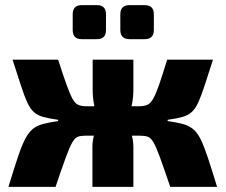

<svg xmlns="http://www.w3.org/2000/svg" viewBox="-20 -730 881 750"><path d="M812 -497Q792 -435 779 -395Q766 -355 754.5 -330Q743 -305 728.5 -292Q714 -279 692 -273Q670 -267 635 -262V-257Q671 -252 694.5 -245.5Q718 -239 734.5 -225.5Q751 -212 764 -185.5Q777 -159 792 -114Q807 -69 828 0H645Q620 -74 605 -115Q590 -156 579.5 -174Q569 -192 557 -196Q545 -200 526 -200L524 -315Q543 -315 555.5 -320.5Q568 -326 578.5 -344.5Q589 -363 601.5 -399Q614 -435 633 -497ZM207 -497Q227 -435 240 -399Q253 -363 263 -344.5Q273 -326 285.5 -320.5Q298 -315 316 -315L314 -200Q296 -200 284.5 -196Q273 -192 262.5 -174Q252 -156 237 -115Q222 -74 197 0H13Q34 -69 49 -114Q64 -159 77.5 -185.5Q91 -212 107 -225.5Q123 -239 147 -245.5Q171 -252 207 -257V-262Q172 -267 149.5 -273Q127 -279 112.5 -292Q98 -305 86.5 -330Q75 -355 62 -395Q49 -435 29 -497ZM375 -315V-200H290V-315ZM501 -497V-378Q501 -349 494.5 -318Q488 -287 475 -261Q485 -237 493 -208.5Q501 -180 501 -158V0H341V-158Q341 -180 349 -208.5Q357 -237 366 -261Q354 -287 348 -318Q342 -349 342 -378V-497ZM551 -315V-200H467V-315ZM545 -710Q581 -710 581 -674V-613Q581 -577 545 -577H486Q450 -577 450 -613V-674Q450 -710 486 -710ZM359 -710Q394 -710 394 -674V-613Q394 -577 359 -577H299Q264 -577 264 -613V-674Q264 -710 299 -710Z"/></svg>

Font: Exo 2 ExtraBold
Style: Regular
Weight: 800
Designer: Natanael Gama
Foundry: Natanael Gama
Version: Version 2.010